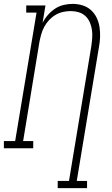

<svg xmlns="http://www.w3.org/2000/svg" viewBox="-54 -763 574 988"><path d="M243 205V168H301L416 -526Q419 -547 420.5 -568.5Q422 -590 419 -610Q416 -630 408 -648.5Q400 -667 385.5 -680.5Q371 -694 351 -700Q331 -706 310 -706Q290 -706 270 -701.5Q250 -697 232 -686.5Q214 -676 199 -660Q184 -644 174 -625.5Q164 -607 158.5 -587.5Q153 -568 149 -548L65 -37H117V0H-34V-37H24L134 -698H81V-735H180L165 -645Q176 -667 192.5 -686Q209 -705 229.5 -718.5Q250 -732 273.5 -737.5Q297 -743 319 -743Q346 -743 370.5 -735.5Q395 -728 413.5 -711.5Q432 -695 443 -672.5Q454 -650 458 -624.5Q462 -599 461 -572.5Q460 -546 455 -520L341 168H394V205Z"/></svg>

Font: Iosevka Slab XLtObl
Style: Regular
Weight: 200
Italic angle: -9°
Monospace: yes
Designer: Belleve Invis
Foundry: Belleve Invis
Version: Version 11.1.1; ttfautohint (v1.8.3)